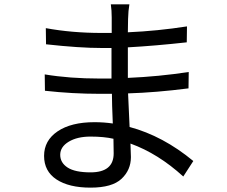

<svg xmlns="http://www.w3.org/2000/svg" viewBox="-20 -814 1040 880"><path d="M501 -111 500 -178Q456 -188 395 -188Q334 -188 295 -164.5Q256 -141 256 -104.5Q256 -68 290 -46Q324 -24 395 -24Q501 -24 501 -111ZM497 -248Q493 -340 493 -384H436Q312 -384 186 -398L185 -473Q299 -454 437 -454H491V-594H447Q344 -594 191 -611L190 -685Q309 -663 446 -663H492V-734Q492 -766 488 -794H573Q568 -766 567 -727L566 -666Q702 -672 837 -693L836 -620Q691 -604 566 -597V-457Q707 -463 845 -484L844 -409Q696 -390 567 -386Q569 -337 574 -232Q727 -191 866 -76L820 -5Q705 -110 578 -156Q580 -106 580 -94Q580 -35 537 5.5Q494 46 395 46Q296 46 239 8.5Q182 -29 182 -99.5Q182 -170 244 -212Q306 -254 413 -254Q456 -254 497 -248Z"/></svg>

Font: Swei Fan Sans CJK TC
Style: Regular
Weight: 400
Version: Version 2.130